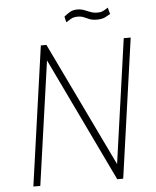

<svg xmlns="http://www.w3.org/2000/svg" viewBox="-59 -942 804 992"><g transform="rotate(-5 343.0 -446.0)"><path d="M73.5 0 175.5 -723H204.5L514.5 -78L605.5 -723H641.5L539.5 0H508.5L200.5 -643L109.5 0ZM317 -830.5 310 -860.5Q326 -874 341.8 -882.8Q357.5 -891.5 379 -891.5Q398.5 -891.5 414.2 -885.2Q430 -879 446 -872.8Q462 -866.5 482 -866.5Q499.5 -866.5 511.2 -872.2Q523 -878 537 -887.5L546 -853.5Q535.5 -847 519.2 -838.8Q503 -830.5 476 -830.5Q453 -830.5 438.2 -836.5Q423.5 -842.5 410 -848.5Q396.5 -854.5 378 -854.5Q355.5 -854.5 342 -846Q328.5 -837.5 317 -830.5Z"/></g></svg>

Font: Public Sans Thin Thin
Style: Italic
Weight: 250
Italic angle: -8°
Version: Version 2.001